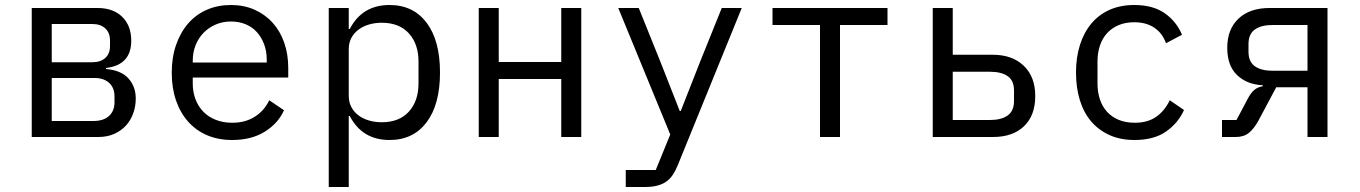

<svg xmlns="http://www.w3.org/2000/svg" viewBox="-20 -548 5440 768"><path d="M107 -516H370Q433 -516 469 -480.5Q505 -445 505 -385Q505 -288 404 -276V-272Q464 -267 493.5 -234.5Q523 -202 523 -154Q523 -123 513 -95Q503 -67 484 -46Q465 -25 437 -12.5Q409 0 373 0H107ZM353 -64Q394 -64 416 -84Q438 -104 438 -139V-162Q438 -197 416.5 -216.5Q395 -236 359 -236H187V-64ZM349 -299Q382 -299 401 -316Q420 -333 420 -364V-386Q420 -417 401 -434.5Q382 -452 349 -452H187V-299Z M667 -257Q667 -319 684.5 -369Q702 -419 733 -454.5Q764 -490 807.5 -509Q851 -528 904 -528Q956 -528 998.5 -509Q1041 -490 1071 -456.5Q1101 -423 1117 -377Q1133 -331 1133 -276V-238H751V-214Q751 -180 762 -151Q773 -122 793.5 -101Q814 -80 843.5 -68.5Q873 -57 909 -57Q961 -57 999 -81Q1037 -105 1057 -147L1116 -107Q1093 -55 1039.5 -21.5Q986 12 909 12Q853 12 808.5 -7Q764 -26 732.5 -61.5Q701 -97 684 -146.5Q667 -196 667 -257ZM751 -305V-298H1047V-309Q1047 -343 1036.5 -371Q1026 -399 1007.5 -419.5Q989 -440 962.5 -451Q936 -462 904 -462Q871 -462 843 -450Q815 -438 794.5 -417Q774 -396 762.5 -367.5Q751 -339 751 -305Z M1295 -516H1375V-432H1379Q1429 -528 1538 -528Q1633 -528 1686.5 -457Q1740 -386 1740 -258Q1740 -130 1686.5 -59Q1633 12 1538 12Q1429 12 1379 -84H1375V200H1295ZM1654 -214V-302Q1654 -372 1615.5 -414.5Q1577 -457 1507 -457Q1480 -457 1456 -450Q1432 -443 1414 -429.5Q1396 -416 1385.5 -396.5Q1375 -377 1375 -351V-165Q1375 -139 1385.5 -119.5Q1396 -100 1414 -86.5Q1432 -73 1456 -66Q1480 -59 1507 -59Q1577 -59 1615.5 -101.5Q1654 -144 1654 -214Z M1895 -516H1975V-300H2225V-516H2305V0H2225V-232H1975V0H1895Z M2867 -516H2947L2691 113Q2682 135 2671 151.5Q2660 168 2645 178.5Q2630 189 2609 194.5Q2588 200 2559 200H2483V132H2603L2661 -10L2453 -516H2535L2622 -300L2699 -104H2703L2780 -300Z M3260 -448H3070V-516H3530V-448H3340V0H3260Z M3711 -516H3791V-329H3951Q4029 -329 4075 -285Q4121 -241 4121 -164Q4121 -86 4076 -43Q4031 0 3952 0H3711ZM3940 -68Q3985 -68 4010.5 -86Q4036 -104 4036 -144V-186Q4036 -226 4010.5 -243.5Q3985 -261 3940 -261H3791V-68Z M4284 -258Q4284 -319 4300 -369Q4316 -419 4346 -454.5Q4376 -490 4419 -509Q4462 -528 4517 -528Q4592 -528 4639 -495Q4686 -462 4708 -409L4644 -375Q4630 -415 4597.5 -437Q4565 -459 4517 -459Q4482 -459 4454.5 -447.5Q4427 -436 4408 -415Q4389 -394 4379.5 -365Q4370 -336 4370 -302V-214Q4370 -180 4379.5 -151Q4389 -122 4408 -101Q4427 -80 4455 -68.5Q4483 -57 4519 -57Q4571 -57 4605 -81Q4639 -105 4659 -147L4716 -108Q4693 -56 4644.5 -22Q4596 12 4518 12Q4462 12 4418.5 -7.5Q4375 -27 4345 -62Q4315 -97 4299.5 -147Q4284 -197 4284 -258Z M4868 -68H4926L4971 -153Q4983 -176 4997 -188Q5011 -200 5031 -203V-207Q4968 -210 4928.5 -247.5Q4889 -285 4889 -357Q4889 -431 4934 -473.5Q4979 -516 5058 -516H5290V0H5210V-199H5085L5014 -66Q4996 -33 4975.5 -16.5Q4955 0 4923 0H4868ZM5210 -448H5070Q5025 -448 4999.5 -430Q4974 -412 4974 -372V-341Q4974 -301 4999.5 -283Q5025 -265 5070 -265H5210Z"/></svg>

Font: IBM Plaex Mono
Style: Regular
Weight: 400
Designer: Mike Abbink, Paul van der Laan, Pieter van Rosmalen
Foundry: Bold Monday
Version: Version 2.003